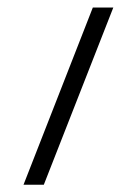

<svg xmlns="http://www.w3.org/2000/svg" viewBox="-20 -390 372 522"><path d="M288.1 -369.6 99.1 112.3H43.9L232.4 -369.6Z"/></svg>

Font: DimaLove
Style: regular
Weight: 400
Designer: R.Balvardi
Foundry: Dima Software Group
Version: Version 1.00;May 4, 2019;FontCreator 11.5.0.2427 64-bit